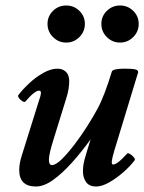

<svg xmlns="http://www.w3.org/2000/svg" viewBox="-20 -666 525 699"><path d="M111 13Q50 13 50 -47Q50 -72 60 -102L127 -316Q133 -336 122 -336Q115 -336 103 -327Q91 -318 72 -296Q69 -293 61.5 -297.5Q54 -302 49 -309Q44 -316 47 -320Q62 -340 86 -362.5Q110 -385 137.5 -400.5Q165 -416 189 -416Q208 -416 220 -404.5Q232 -393 232 -371Q232 -360 230 -344.5Q228 -329 220 -304L176 -162Q158 -105 158 -85Q158 -65 169 -65Q183 -65 204.5 -86Q226 -107 250.5 -139Q275 -171 297.5 -206.5Q320 -242 335 -270Q348 -294 361 -328Q374 -362 387 -405Q390 -416 433 -416Q461 -416 472 -413.5Q483 -411 483 -403L396 -117Q388 -90 387 -78.5Q386 -67 392 -67Q399 -67 411 -76Q423 -85 443 -107Q446 -110 454 -105Q462 -100 467.5 -93Q473 -86 470 -82Q454 -61 429 -39Q404 -17 377.5 -2Q351 13 330 13Q305 13 293.5 -3Q282 -19 282 -43Q282 -55 284 -68Q286 -81 295 -110L310 -159Q277 -113 242 -74Q207 -35 173.5 -11Q140 13 111 13ZM221 -511Q193 -511 173 -531Q153 -551 153 -579Q153 -607 173 -626.5Q193 -646 221 -646Q249 -646 269 -626.5Q289 -607 289 -579Q289 -551 269 -531Q249 -511 221 -511ZM417 -511Q389 -511 369 -531Q349 -551 349 -579Q349 -607 369 -626.5Q389 -646 417 -646Q445 -646 465 -626.5Q485 -607 485 -579Q485 -551 465 -531Q445 -511 417 -511Z"/></svg>

Font: Junicode
Style: Bold Italic
Weight: 700
Italic angle: -11°
Designer: Peter S. Baker
Version: Version 2.100; ttfautohint (v1.8.4)